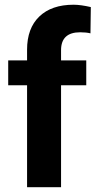

<svg xmlns="http://www.w3.org/2000/svg" viewBox="-20 -780 398 800"><path d="M92.8 0V-424.8H14.2V-528.3H92.8V-573.2Q92.8 -662.1 143.8 -711.2Q194.8 -760.3 286.6 -760.3Q315.9 -760.3 358.4 -750.5L356.9 -641.1Q339.4 -645.5 314 -645.5Q234.4 -645.5 234.4 -570.8V-528.3H339.4V-424.8H234.4V0Z"/></svg>

Font: Vazir FD
Style: Bold-FD
Weight: 700
Designer: Saber Rastikerdar
Foundry: Saber Rastikerdar
Version: Version 30.1.0